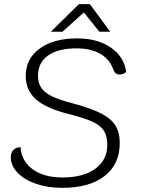

<svg xmlns="http://www.w3.org/2000/svg" viewBox="-20 -895 682 925"><path d="M32 -138Q32 -160 44.5 -172.5Q57 -185 79 -186Q83 -119 137.5 -79.5Q192 -40 281 -40Q381 -40 439 -82Q497 -124 497 -198Q497 -239 480.5 -265Q464 -291 424.5 -309Q385 -327 310 -346Q202 -373 153 -416.5Q104 -460 104 -529Q104 -612 171 -661Q238 -710 352 -710Q449 -710 513 -666.5Q577 -623 588 -549Q575 -536 556 -536Q545 -536 537.5 -542Q530 -548 525 -563Q506 -612 461 -637Q416 -662 349 -662Q260 -662 211.5 -627.5Q163 -593 163 -530Q163 -496 178.5 -472.5Q194 -449 229.5 -431.5Q265 -414 327 -398Q417 -374 466 -349Q515 -324 536 -290.5Q557 -257 557 -206Q557 -104 484 -47Q411 10 280 10Q210 10 153.5 -9.5Q97 -29 64.5 -63Q32 -97 32 -138ZM360 -875H413L511 -742H459L384 -835L281 -742H225Z"/></svg>

Font: Krub Light
Style: Italic
Weight: 300
Italic angle: -8°
Designer: Ekaluck Peanpanawate
Foundry: Cadson Demak Co.,Ltd.
Version: Version 1.000; ttfautohint (v1.6)